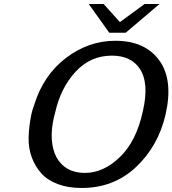

<svg xmlns="http://www.w3.org/2000/svg" viewBox="-20 -916 858 956"><path d="M422 -896H496L577 -806L700 -896H774L606 -753H524ZM136 -346Q141 -369 150 -393Q196 -542 308.5 -627.5Q421 -713 554 -713Q702 -713 773 -615.5Q844 -518 804 -344Q767 -187 656.5 -83.5Q546 20 386 20Q319 20 267.5 0.5Q216 -19 185.5 -53Q155 -87 138 -133Q121 -179 122.5 -233Q124 -287 136 -346ZM255 -357Q255 -356 252.5 -347.5Q250 -339 249 -334Q221 -215 260 -135Q304 -55 403 -55Q495 -55 577 -134Q659 -213 691 -361Q725 -506 673 -578Q629 -639 537 -639Q430 -639 356 -558.5Q282 -478 255 -357Z"/></svg>

Font: Coval
Style: Medium Italic
Weight: 500
Foundry: Context Ltd
Version: Version 001.000